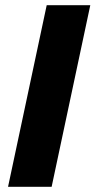

<svg xmlns="http://www.w3.org/2000/svg" viewBox="-20 -720 368 740"><path d="M11 0 160 -700H328L179 0Z"/></svg>

Font: Red Hat Text VF
Style: Italic
Weight: 300
Italic angle: -12°
Designer: Pentagram, MCKL
Foundry: Pentagram, MCKL
Version: Version 1.023